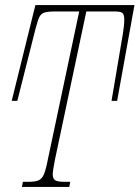

<svg xmlns="http://www.w3.org/2000/svg" viewBox="-20 -734 548 754"><path d="M70 -20H93Q119 -20 132 -26Q145 -32 152.5 -49.5Q160 -67 168 -108L291 -689H197Q167 -689 154 -684.5Q141 -680 134.5 -667Q128 -654 119 -619L48 -338H26L119 -714H508L440 -338H418L463 -604Q468 -634 468 -657Q468 -678 460 -683.5Q452 -689 430 -689H319L196 -108Q187 -61 187 -51Q187 -32 197 -26Q207 -20 233 -20H256L252 0H66Z"/></svg>

Font: Noto Serif CondThin
Style: Italic
Weight: 250
Width: 3
Italic angle: -12°
Designer: Monotype Design Team
Foundry: Monotype Imaging Inc.
Version: Version 1.001